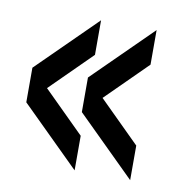

<svg xmlns="http://www.w3.org/2000/svg" viewBox="-56 -569 490 514"><g transform="rotate(10 189.5 -312.0)"><path d="M179 -108 20 -265V-359L179 -516V-422L68 -312L179 -202ZM330 -108 171 -265V-359L330 -516V-422L219 -312L330 -202Z"/></g></svg>

Font: Big Shoulders Text SemiBold
Style: Regular
Weight: 600
Designer: Patric King
Foundry: XO Type Co
Version: Version 1.000; ttfautohint (v1.8.2)